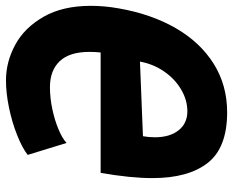

<svg xmlns="http://www.w3.org/2000/svg" viewBox="-89 -681 780 642"><g transform="rotate(-90 301.0 -360.0)"><path d="M602.5 -446Q602.5 -400.5 594 -353Q575 -244 527.8 -162.2Q480.5 -80.5 408.8 -35.5Q337 9.5 246.5 9.5Q128 9.5 77.2 -55.5Q26.5 -120.5 26.5 -240Q26.5 -314 44 -413.5H446.5Q448.5 -431 448.5 -450.5Q448.5 -517.5 417.5 -550.2Q386.5 -583 330.5 -583Q294.5 -583 257 -575Q219.5 -567 189.2 -554.2Q159 -541.5 144 -527.5L104 -657.5Q129 -676.5 171.5 -693.2Q214 -710 262.5 -720Q311 -730 353.5 -730Q415 -730 472 -699.2Q529 -668.5 565.8 -604.5Q602.5 -540.5 602.5 -446ZM163 -232Q163 -182.5 186.2 -153Q209.5 -123.5 250 -123.5Q287 -123.5 322.5 -144.2Q358 -165 383 -201.2Q408 -237.5 416 -282L166.5 -272Q163 -252.5 163 -232Z"/></g></svg>

Font: JuliaMono ExtraBoldItalic
Style: Regular
Weight: 800
Italic angle: -9°
Monospace: yes
Designer: cormullion
Foundry: corm
Version: Version 0.049; ttfautohint (v1.8.4)